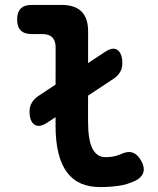

<svg xmlns="http://www.w3.org/2000/svg" viewBox="-20 -750 640 780"><path d="M171.3 -251.4Q138.3 -230 119.2 -244.2Q100 -258.4 100 -297Q100 -317.3 109.4 -333Q118.7 -348.7 136 -360.2L405.7 -538.6Q439 -561 458 -546.5Q477 -531.9 477 -493Q477 -472.7 467.7 -457Q458.3 -441.3 441 -429.8ZM337.7 -256.2Q337.7 -180.7 355.7 -146.1Q373.7 -111.5 408.7 -111.5Q424.5 -111.5 440 -114.2Q455.5 -116.8 472.2 -124.3Q500.6 -137.4 520.3 -129.5Q540 -121.5 553.1 -97.6Q568.6 -70.6 562.4 -49.9Q556.1 -29.2 532.2 -17.1Q498.7 -0.4 462.7 4.8Q426.6 10 386.7 10Q343 10 309.3 -4.4Q275.6 -18.8 252.5 -49.5Q229.4 -80.2 217.5 -127.5Q205.7 -174.8 205.7 -239.9L206 -557.6Q206 -584.6 192.5 -598.1Q179 -611.6 152 -611.6H108.8Q79 -611.6 64.3 -626.3Q49.6 -641 49.6 -670.8Q49.6 -700.6 64.3 -715.3Q79 -730 108.8 -730H230Q284.3 -730 311.2 -703.1Q338 -676.3 338 -622Z"/></svg>

Font: Maple Mono
Style: Regular
Weight: 400
Monospace: yes
Designer: subframe7536
Version: Version 7.300